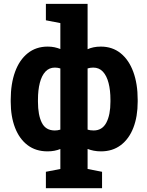

<svg xmlns="http://www.w3.org/2000/svg" viewBox="-20 -782 769 1005"><path d="M220.2 203.1V117.2L295.9 102.5V-2Q281.2 3.9 264.6 7.1Q248 10.3 228.5 10.3Q167.5 10.3 124.5 -22.2Q81.5 -54.7 58.8 -113.3Q36.1 -171.9 36.1 -249.5V-259.8Q36.1 -343.3 58.8 -405.8Q81.5 -468.3 125 -503.2Q168.5 -538.1 229.5 -538.1Q249 -538.1 265.1 -534.7Q281.2 -531.2 295.9 -525.4V-661.1L220.2 -675.8V-761.7H438.5V-524.4Q452.6 -530.8 469.7 -534.4Q486.8 -538.1 507.8 -538.1Q568.4 -538.1 611.6 -503.2Q654.8 -468.3 677.7 -405.8Q700.7 -343.3 700.7 -259.8V-249.5Q700.7 -171.9 678 -113.3Q655.3 -54.7 612.1 -22.2Q568.8 10.3 508.8 10.3Q487.8 10.3 470.7 6.8Q453.6 3.4 438.5 -2.4V102.5L514.2 117.2V203.1ZM266.6 -99.1Q273.9 -99.1 281.2 -100.1Q288.6 -101.1 295.9 -103.5V-423.8Q289.6 -425.8 282.5 -427Q275.4 -428.2 267.6 -428.2Q237.3 -428.2 217.8 -407.2Q198.2 -386.2 188.5 -348.4Q178.7 -310.5 178.7 -259.8V-249.5Q178.7 -179.7 199 -139.4Q219.2 -99.1 266.6 -99.1ZM470.2 -99.1Q515.1 -99.1 536.6 -139.9Q558.1 -180.7 558.1 -249.5V-259.8Q558.1 -309.6 548.3 -347.4Q538.6 -385.3 518.8 -406.7Q499 -428.2 467.8 -428.2Q459.5 -428.2 452.1 -427Q444.8 -425.8 438.5 -423.8V-103.5Q444.8 -101.6 452.6 -100.3Q460.4 -99.1 470.2 -99.1Z"/></svg>

Font: Robotiche
Style: Bold
Weight: 700
Designer: Google
Version: Version 2.001